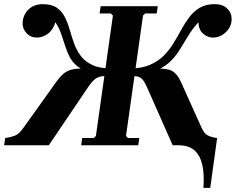

<svg xmlns="http://www.w3.org/2000/svg" viewBox="-51 -700 1136 925"><path d="M815 -35H995L962 205H929Q934 140 923.5 94Q913 48 885.5 24Q858 0 810 0ZM340 0 345 -35H401L411 -45L493 -625L483 -635H429L434 -670H709L704 -635H648L638 -625L556 -45L566 -35H620L615 0ZM-31 0 -26 -35Q7 -40 25 -48.5Q43 -57 64 -87L216 -300Q233 -324 247.5 -338Q262 -352 277.5 -359Q293 -366 312 -368Q331 -370 357 -370H487L482 -335Q455 -335 437 -332Q419 -329 404.5 -317Q390 -305 372 -278L184 0ZM483 -340Q422 -340 383.5 -351Q345 -362 321.5 -381Q298 -400 285 -425Q272 -450 263 -478.5Q254 -507 244 -536Q234 -565 216 -593Q205 -556 179.5 -537.5Q154 -519 128 -519Q96 -519 77 -540Q58 -561 58 -586Q58 -625 84.5 -652.5Q111 -680 155 -680Q198 -680 222.5 -663Q247 -646 261 -618.5Q275 -591 284.5 -558Q294 -525 305.5 -492Q317 -459 337.5 -431.5Q358 -404 393.5 -387Q429 -370 487 -370ZM781 0 658 -278Q647 -304 636.5 -316Q626 -328 610.5 -331.5Q595 -335 567 -335L572 -370H702Q732 -370 753.5 -366.5Q775 -363 791.5 -348.5Q808 -334 823 -300L919 -87Q933 -56 950 -47.5Q967 -39 995 -35L990 0ZM568 -340 572 -370Q630 -370 670 -387Q710 -404 737.5 -431.5Q765 -459 785 -492Q805 -525 823 -558Q841 -591 862 -618.5Q883 -646 912 -663Q941 -680 984 -680Q1021 -680 1043 -659.5Q1065 -639 1065 -609Q1065 -572 1037.5 -545.5Q1010 -519 975 -519Q950 -519 928 -537.5Q906 -556 905 -593Q875 -560 854 -524.5Q833 -489 812 -456Q791 -423 762 -397Q733 -371 686.5 -355.5Q640 -340 568 -340Z"/></svg>

Font: Brygada 1918
Style: Italic
Weight: 400
Italic angle: -8°
Designer: Mateusz Machalski | Borys Kosmynka | Przemek Hoffer
Foundry: NIEPODLEGLA 2018
Version: Version 3.006